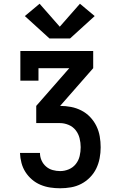

<svg xmlns="http://www.w3.org/2000/svg" viewBox="-20 -803 640 1028"><path d="M302 205Q275 205 248.5 201Q222 197 197 186.5Q172 176 151.5 158.5Q131 141 116.5 118.5Q102 96 95 69.5Q88 43 87 16H194Q194 37 202.5 56Q211 75 226.5 88.5Q242 102 262 107.5Q282 113 302 113Q326 113 348.5 103.5Q371 94 386 75Q401 56 406.5 32.5Q412 9 412 -15Q412 -39 406 -63Q400 -87 385 -106Q370 -125 347 -134.5Q324 -144 300 -144H174V-236L351 -438H186V-371H89V-530H479V-438L302 -236Q331 -236 360 -230.5Q389 -225 415.5 -211.5Q442 -198 462.5 -176.5Q483 -155 496 -128.5Q509 -102 514 -73Q519 -44 519 -14Q519 15 513.5 44Q508 73 495.5 99Q483 125 462 146.5Q441 168 415 181.5Q389 195 360 200Q331 205 302 205ZM355 -597H245L113 -717L192 -783L300 -660L408 -783L487 -717Z"/></svg>

Font: Iosevka Curly Slab SmBdEx
Style: Regular
Weight: 600
Width: 7
Monospace: yes
Designer: Belleve Invis
Foundry: Belleve Invis
Version: Version 11.1.0; ttfautohint (v1.8.3)